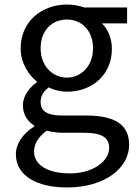

<svg xmlns="http://www.w3.org/2000/svg" viewBox="-20 -576 603 846"><path d="M275 250C444 250 549 163 549 62C549 -27 486 -67 360 -67H254C181 -67 159 -91 159 -126C159 -156 174 -174 194 -191C218 -179 248 -172 275 -172C385 -172 473 -245 473 -361C473 -408 455 -448 429 -473H540V-543H351C332 -550 305 -556 275 -556C165 -556 71 -482 71 -363C71 -298 106 -246 142 -217V-213C114 -194 81 -157 81 -112C81 -69 103 -40 131 -23V-19C79 14 50 58 50 104C50 198 142 250 275 250ZM275 -234C212 -234 159 -285 159 -363C159 -444 211 -490 275 -490C339 -490 390 -442 390 -363C390 -285 337 -234 275 -234ZM288 188C189 188 130 150 130 92C130 60 147 28 186 0C210 6 236 9 256 9H350C422 9 461 26 461 76C461 133 392 188 288 188Z"/></svg>

Font: Kinto Sans
Style: Regular
Weight: 400
Designer: Authors: Ryoko NISHIZUKA  (kana & ideographs); Paul D. Hunt (Latin, Greek & Cyrillic); Wenlong ZHANG  (bopomofo); Sandol
Foundry: Adobe Systems Incorporated, ookami Inc.
Version: Version 0.001